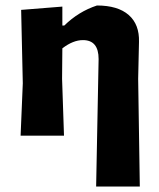

<svg xmlns="http://www.w3.org/2000/svg" viewBox="-20 -494 578 699"><path d="M207 -470V-401H214Q266 -452 333 -474Q409 -474 448.5 -439.5Q488 -405 486 -341L483 -207L489 185H330L339 -279Q339 -348 282 -348Q246 -348 207 -318L206 -207L213 0H55L63 -191L57 -458Z"/></svg>

Font: Alegreya Sans SC ExtraBold
Style: Regular
Weight: 800
Designer: Juan Pablo del Peral
Foundry: Huerta Tipografica
Version: Version 2.007